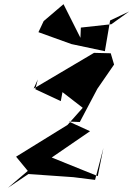

<svg xmlns="http://www.w3.org/2000/svg" viewBox="-20 -862 638 919"><path d="M226 -107 411 -234 310 -280 362 -278 446 -437 526 -553 510 -607 430 -609 141 -438 161 -482 149 -435 271 -378 279 -421 376 -346 303 -264 57 -112 113 -44 18 37 116 -29C185 -24 257 -19 331 -14L435 -1L475 -154L448 -19L208 -116ZM365 -681 284 -842 189 -761 164 -708 322 -651 482 -617 507 -764 598 -807 513 -746 367 -730Z"/></svg>

Font: Asimov Silicon
Style: Regular
Weight: 400
Designer: Google
Version: Version 2.000980; 2014